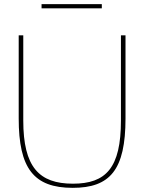

<svg xmlns="http://www.w3.org/2000/svg" viewBox="-20 -892 694 924"><path d="M70 -322C70 -82 142 12 330 12C510 12 584 -75 584 -322V-722H562V-312C562 -84 490 -8 331 -8C168 -8 92 -88 92 -312V-722H70ZM470 -852V-872H180V-852Z"/></svg>

Font: Perun Thin
Style: Regular
Weight: 100
Foundry: Copyright (c) Stefan Peev, Context Ltd, 2016
Version: Version 1.089